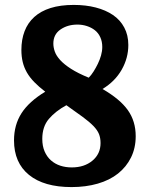

<svg xmlns="http://www.w3.org/2000/svg" viewBox="-20 -751 606 781"><path d="M502 -568Q502 -608 485.5 -639Q469 -670 439.5 -690Q410 -710 369.5 -720.5Q329 -731 280 -731Q226 -731 186 -718.5Q146 -706 119.5 -682Q93 -658 80 -624Q67 -590 67 -548Q67 -521 72.5 -498.5Q78 -476 89.5 -456Q101 -436 119.5 -417Q138 -398 164 -378Q98 -338 67.5 -290.5Q37 -243 37 -180Q37 -89 98 -39.5Q159 10 271 10Q329 10 377.5 -4Q426 -18 460 -45Q494 -72 513 -110.5Q532 -149 532 -197Q532 -258 500 -303Q468 -348 397 -389Q448 -420 475 -467.5Q502 -515 502 -568ZM250 -323Q290 -295 317 -275Q344 -255 360 -238.5Q376 -222 382.5 -206Q389 -190 389 -169Q389 -125 356 -97.5Q323 -70 272 -70Q247 -70 225.5 -77Q204 -84 187.5 -98.5Q171 -113 161.5 -135Q152 -157 152 -186Q152 -236 179 -267.5Q206 -299 250 -323ZM341 -435Q297 -453 269 -471Q241 -489 225 -506.5Q209 -524 203 -541Q197 -558 197 -574Q197 -611 226 -631Q255 -651 295 -651Q315 -651 333.5 -645Q352 -639 366 -628Q380 -617 388 -599.5Q396 -582 396 -560Q396 -543 391 -525.5Q386 -508 378 -491.5Q370 -475 360.5 -460Q351 -445 341 -435Z"/></svg>

Font: GradeGX
Style: Regular
Weight: 100
Width: 1
Designer: Adam Twardoch
Foundry: Adam Twardoch
Version: Version 2.002; DEVELOPMENT